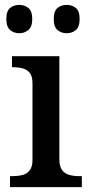

<svg xmlns="http://www.w3.org/2000/svg" viewBox="-20 -766 369 786"><path d="M21 0V-45H34Q54 -45 72 -49.5Q90 -54 101.5 -68.5Q113 -83 113 -111V-425Q113 -454 101.5 -468Q90 -482 72 -486.5Q54 -491 34 -491H29V-536H223V-115Q223 -85 234 -70Q245 -55 263.5 -50Q282 -45 302 -45H315V0ZM253 -630Q231 -630 215.5 -643Q200 -656 200 -688Q200 -721 215.5 -733.5Q231 -746 253 -746Q275 -746 290.5 -733.5Q306 -721 306 -688Q306 -656 290.5 -643Q275 -630 253 -630ZM59 -630Q37 -630 21.5 -643Q6 -656 6 -688Q6 -721 21.5 -733.5Q37 -746 59 -746Q80 -746 96 -733.5Q112 -721 112 -688Q112 -656 96 -643Q80 -630 59 -630Z"/></svg>

Font: Noto Serif Gujarati Medium
Style: Regular
Weight: 500
Version: Version 2.102